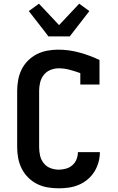

<svg xmlns="http://www.w3.org/2000/svg" viewBox="-20 -1012 640 1040"><path d="M298 8Q268 8 238 3Q208 -2 181 -15.5Q154 -29 132.5 -50.5Q111 -72 97.5 -99Q84 -126 78.5 -155.5Q73 -185 73 -215V-520Q73 -549 78.5 -579Q84 -609 97 -635.5Q110 -662 131.5 -683.5Q153 -705 179.5 -718.5Q206 -732 236 -737.5Q266 -743 295 -743Q353 -743 410 -727.5Q467 -712 519 -687V-554H415V-616Q387 -626 357.5 -634Q328 -642 298 -642Q275 -642 253 -633Q231 -624 217 -606Q203 -588 197.5 -565.5Q192 -543 192 -520V-215Q192 -192 197 -169.5Q202 -147 216.5 -128.5Q231 -110 253 -101.5Q275 -93 298 -93Q318 -93 337.5 -98.5Q357 -104 372 -117Q387 -130 394.5 -149Q402 -168 402 -188H521Q521 -160 513.5 -133Q506 -106 491 -82Q476 -58 454.5 -40Q433 -22 407 -11Q381 0 353.5 4Q326 8 298 8ZM242 -815 227 -835 136 -952 191 -992 300 -876 409 -992 464 -952 358 -815Z"/></svg>

Font: Iosevka Book
Style: Bold
Weight: 700
Designer: Belleve Invis
Foundry: Belleve Invis
Version: Version 28.0.7; ttfautohint (v1.8.3)